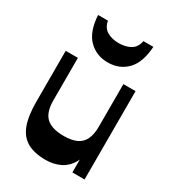

<svg xmlns="http://www.w3.org/2000/svg" viewBox="-197 -920 942 1043"><g transform="rotate(30 274.0 -398.5)"><path d="M253.8 14Q181.5 14 137.1 -11.8Q92.8 -37.5 72.6 -92.3Q52.5 -147 52.5 -234.8V-554H129V-286.5Q129 -212.7 163.9 -180.4Q198.7 -148 274 -148Q321.7 -148 352.8 -162Q383.8 -176 399 -206.6Q414.3 -237.2 414.3 -287.2L432.8 -185Q432.8 -112.5 408.3 -68.8Q383.8 -25 343.3 -5.5Q302.8 14 253.8 14ZM414.3 0V-554H490.7V0ZM280.5 -613.3Q209 -613.3 161.3 -661.3Q113.5 -709.3 107.5 -810.7H169.2Q176.5 -770 206.7 -752Q237 -734 280.5 -734Q324.2 -734 354.4 -752Q384.5 -770 391.7 -810.7H454.2Q447.5 -709.3 400.6 -661.3Q353.7 -613.3 280.5 -613.3Z"/></g></svg>

Font: Savate ExtraLight
Style: Regular
Weight: 200
Designer: Max Esnée
Foundry: Plomb Type
Version: Version 2.000